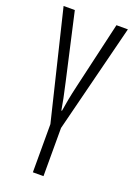

<svg xmlns="http://www.w3.org/2000/svg" viewBox="-147 -590 618 884"><g transform="rotate(20 162.0 -148.0)"><path d="M186 236V0L320 -532H264L188 -204C176 -153 168 -110 163 -76H160C155 -107 147 -149 133 -209L60 -532H5L134 0V236Z"/></g></svg>

Font: Noto Sans Display Condensed Light
Style: Regular
Weight: 300
Width: 3
Designer: Monotype Design Team
Foundry: Monotype Imaging Inc.
Version: Version 1.900